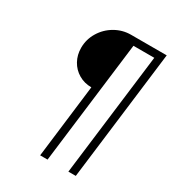

<svg xmlns="http://www.w3.org/2000/svg" viewBox="-181 -860 879 966"><g transform="rotate(30 258.0 -377.0)"><path d="M254 -425Q213 -425 180 -444.5Q147 -464 128.5 -497.5Q110 -531 110 -572Q110 -621 135.5 -663Q161 -705 203.5 -729.5Q246 -754 295 -754H502L409 0H366L454 -712H333L245 0H202Z"/></g></svg>

Font: Josefin Sans Light
Style: Italic
Weight: 300
Italic angle: -7°
Designer: Santiago Orozco
Foundry: Typemade
Version: Version 2.000